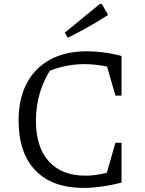

<svg xmlns="http://www.w3.org/2000/svg" viewBox="-20 -912 709 940"><path d="M389 8Q236 8 153.5 -77.5Q71 -163 71 -323Q71 -428 111 -504Q151 -580 226 -620.5Q301 -661 405 -661Q443 -661 486.5 -655.5Q530 -650 575 -638L558 -572Q516 -585 474.5 -591.5Q433 -598 392 -598Q343 -598 295 -587.5Q247 -577 201 -556L233 -580Q195 -523 175.5 -458.5Q156 -394 156 -320Q156 -191 219.5 -121.5Q283 -52 398 -52Q432 -52 471 -59Q510 -66 554 -80L575 -18Q472 8 389 8ZM489 -17 545 -213H575V-18ZM545 -444 489 -639 575 -638V-444ZM312 -727 297 -752 468 -892H479L509 -839Q462 -808 412 -780Q362 -752 312 -727Z"/></svg>

Font: Piazzolla 24pt
Style: Regular
Weight: 400
Designer: Juan Pablo del Peral
Foundry: Huerta Tipografica
Version: Version 2.005